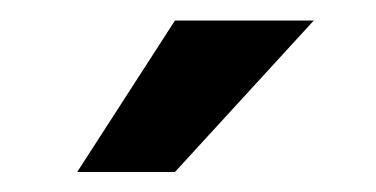

<svg xmlns="http://www.w3.org/2000/svg" viewBox="-20 -770 366 187"><path d="M55.2 -602.5 150.4 -750H285.6L150.4 -602.5Z"/></svg>

Font: Mardoto Medium
Style: Regular
Weight: 500
Designer: Christian Robertson, Vahan Hovhannisyan
Foundry: Google
Version: Version 1.000